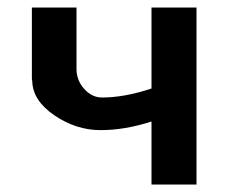

<svg xmlns="http://www.w3.org/2000/svg" viewBox="-20 -492 620 512"><path d="M65 -283V-472H184V-308Q184 -278 204.5 -255Q225 -232 252 -232Q312 -232 384 -256V-472H504V0H384V-168Q313 -145 248 -145Q183 -145 125 -184.5Q67 -224 66 -276Q65 -279 65 -283Z"/></svg>

Font: Coval
Style: ExtraBold
Weight: 800
Foundry: Context Ltd
Version: Version 001.000